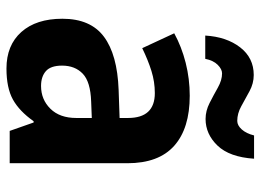

<svg xmlns="http://www.w3.org/2000/svg" viewBox="-126 -670 806 594"><g transform="rotate(90 277.0 -373.0)"><path d="M276 -557Q377 -557 431 -509Q485 -461 485 -364V0H385L359 -74H355Q324 -30 288 -10Q252 10 192 10Q120 10 79 -36Q38 -82 38 -163Q38 -250 93.5 -291.5Q149 -333 258 -337L345 -340V-366Q345 -449 268 -449Q233 -449 199.5 -438.5Q166 -428 129 -410L83 -509Q125 -532 174.5 -544.5Q224 -557 276 -557ZM294 -252Q233 -250 208 -226Q183 -202 183 -162Q183 -127 200 -112Q217 -97 246 -97Q288 -97 316.5 -126Q345 -155 345 -206V-254ZM90 -605Q94 -671 126.5 -713Q159 -755 212 -755Q238 -755 262 -742Q286 -729 308.5 -716.5Q331 -704 354 -704Q368 -704 380.5 -718Q393 -732 399 -756H471Q466 -680 430.5 -643Q395 -606 348 -606Q323 -606 298.5 -618.5Q274 -631 251 -644Q228 -657 207 -657Q194 -657 180.5 -643.5Q167 -630 162 -605Z"/></g></svg>

Font: Noto Sans Sinhala SemiCondensed
Style: Bold
Weight: 700
Width: 4
Designer: Jelle Bosma - Monotype Design Team
Foundry: Monotype Imaging Inc.
Version: Version 2.006; ttfautohint (v1.8.4.7-5d5b)